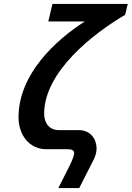

<svg xmlns="http://www.w3.org/2000/svg" viewBox="-20 -754 668 974"><path d="M225 -645H410C266 -553 74 -380 74 -159C74 -70 128 3 215 3H323C346 3 356 9 356 22C356 39 341 71 333 87L276 200H382L455 56C463 40 470 21 470 -1C470 -44 443 -94 379 -94H277C232 -94 204 -128 204 -177C204 -390 453 -584 615 -679L628 -734H246Z"/></svg>

Font: Perun SemiBold Italic
Style: Regular
Weight: 400
Italic angle: -12°
Foundry: Copyright (c) Stefan Peev, Context Ltd, 2016
Version: Version 1.026